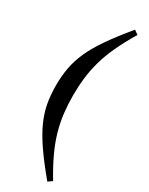

<svg xmlns="http://www.w3.org/2000/svg" viewBox="-222 -763 726 935"><g transform="rotate(30 141.0 -295.0)"><path d="M133 -295Q133 -244.5 138.5 -197Q144 -149.5 157.5 -101.2Q171 -53 195.5 0.2Q220 53.5 257.5 115.5L234.5 132Q173.5 59 134.8 2.5Q96 -54 74.8 -101.5Q53.5 -149 45 -195.5Q36.5 -242 36.5 -295Q36.5 -348 45 -394.5Q53.5 -441 74.8 -488.8Q96 -536.5 134.8 -592.8Q173.5 -649 234.5 -722.5L257.5 -706Q220 -643.5 195.5 -590.5Q171 -537.5 157.5 -489Q144 -440.5 138.5 -393.2Q133 -346 133 -295Z"/></g></svg>

Font: Newsreader 36pt SemiBold
Style: Regular
Weight: 600
Designer: Hugues Gentile
Foundry: Production Type
Version: Version 1.003